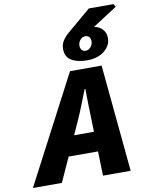

<svg xmlns="http://www.w3.org/2000/svg" viewBox="-171 -1074 886 1149"><g transform="rotate(-10 272.0 -500.0)"><path d="M-66 0 274 -650H466L528 0H360L350 -344Q349 -391 347.5 -436Q346 -481 346 -530H342Q323 -482 305 -436.5Q287 -391 266 -344L110 0ZM110 -148 138 -268H440L412 -148ZM386 -696Q329 -696 292.5 -717.5Q256 -739 256 -788Q256 -815 270 -837Q284 -859 306 -878L450 -1000H600L610 -982L440 -872V-888Q484 -887 508 -864Q532 -841 532 -806Q532 -760 491.5 -728Q451 -696 386 -696ZM388 -754Q406 -754 419 -769.5Q432 -785 432 -804Q432 -821 423.5 -830.5Q415 -840 400 -840Q382 -840 369 -825Q356 -810 356 -790Q356 -774 364.5 -764Q373 -754 388 -754Z"/></g></svg>

Font: Source Sans 3 ExtraLight Black
Style: Italic
Weight: 900
Italic angle: -11°
Version: Version 3.052;hotconv 1.1.0;makeotfexe 2.6.0